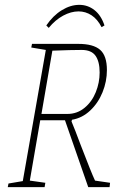

<svg xmlns="http://www.w3.org/2000/svg" viewBox="-20 -772 484 792"><path d="M434 -18 432 0H344L248 -276H146L103 -27L167 -18L164 0H12L15 -15L74 -25L169 -566L109 -576L112 -591H303Q365 -591 393 -566.5Q421 -542 421 -483Q421 -436 403 -391.5Q385 -347 352 -316Q319 -285 277 -278L275 -271Q289 -238 312 -176Q358 -56 372 -27ZM151 -302H258Q298 -302 328.5 -327Q359 -352 375 -391.5Q391 -431 391 -473Q391 -518 374 -542Q357 -566 317 -566Q274 -566 196 -563ZM171 -667Q199 -708 235 -730Q271 -752 307 -752Q342 -752 369.5 -730.5Q397 -709 411 -667L399 -660Q382 -693 357.5 -709Q333 -725 304 -725Q273 -725 240.5 -707.5Q208 -690 181 -657Z"/></svg>

Font: Grenze Thin
Style: Italic
Weight: 250
Italic angle: -10°
Designer: Renata Polastri
Foundry: Omnibus-Type
Version: Version 1.002; ttfautohint (v1.8)